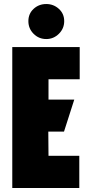

<svg xmlns="http://www.w3.org/2000/svg" viewBox="-20 -934 451 954"><path d="M210 -914Q173 -914 147 -890Q121 -866 121 -829Q121 -792 147 -766Q173 -740 210 -740Q246 -740 272.5 -766Q299 -792 299 -829Q299 -866 272.5 -890Q246 -914 210 -914ZM41 0H374V-160H221L220 -280H298L349 -439H221V-540H376V-700H41Z"/></svg>

Font: Advent Pro Black
Style: Regular
Weight: 900
Version: Version 3.000